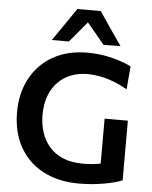

<svg xmlns="http://www.w3.org/2000/svg" viewBox="-63 -1019 856 1082"><g transform="rotate(5 365.0 -477.5)"><path d="M425 12Q332.5 12 261.2 -15.5Q190 -43 141.2 -92.5Q92.5 -142 67.2 -209.5Q42 -277 42 -357Q42 -465.5 86.5 -549Q131 -632.5 213.5 -679.8Q296 -727 410.5 -727Q448 -727 483.5 -722.2Q519 -717.5 550.8 -709.2Q582.5 -701 609.8 -691.2Q637 -681.5 657 -671L646 -540.5Q604.5 -564 565.2 -578.8Q526 -593.5 489.8 -600.2Q453.5 -607 421 -607Q370.5 -607 327.8 -590.8Q285 -574.5 253.2 -542.2Q221.5 -510 204 -463.2Q186.5 -416.5 186.5 -356.5Q186.5 -303.5 201.5 -257.2Q216.5 -211 247 -176Q277.5 -141 325 -121.2Q372.5 -101.5 436.5 -101.5Q466.5 -101.5 494.5 -104.2Q522.5 -107 549 -113.5Q575.5 -120 601 -129.8Q626.5 -139.5 652 -153.5L668.5 -27.5Q651.5 -20 625.2 -13Q599 -6 566.5 -0.2Q534 5.5 498 8.8Q462 12 425 12ZM537 -25Q537 -79.5 537 -120.8Q537 -162 537 -203.5Q537 -252 537 -289.2Q537 -326.5 537 -365H668.5Q668.5 -326.5 668.5 -289.2Q668.5 -252 668.5 -203.5Q668.5 -162 668.5 -121.2Q668.5 -80.5 668.5 -27.5ZM495 -778.5Q466.5 -813 437.8 -847.2Q409 -881.5 379.5 -917H412.5Q383.5 -882 355.2 -848.2Q327 -814.5 298.5 -780.5H202Q234 -826.5 266 -873Q298 -919.5 330 -967H462.5Q494.5 -919.5 526.5 -872.8Q558.5 -826 590.5 -780Z"/></g></svg>

Font: Commissioner Thin SemiBold
Style: Regular
Weight: 600
Version: Version 1.000